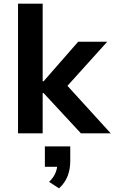

<svg xmlns="http://www.w3.org/2000/svg" viewBox="-20 -725 622 1044"><path d="M78 0V-705H212V-283H217L405 -498H563L323 -232L327 -280L582 0H420L217 -219H212V0ZM301 299 247 264Q271 241 281.5 215.5Q292 190 292 165L320 182H224V71H362V151Q362 194 348 231.5Q334 269 301 299Z"/></svg>

Font: Nunito Sans 8pt
Style: Bold
Weight: 700
Version: Version 3.101;gftools[0.9.27]